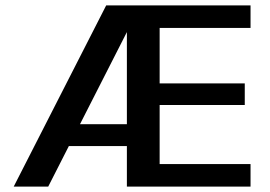

<svg xmlns="http://www.w3.org/2000/svg" viewBox="-20 -695 1005 715"><path d="M31 0H159.5L480.5 -630.5V-675H375.5ZM186.5 -151H478.5V-232.5H212.5ZM452.5 0H913V-84H574.5V-304H891.5V-384.5H574.5V-591H913V-675H452.5Z"/></svg>

Font: Anybody UltraCondensed Thin Medium
Style: Regular
Weight: 500
Version: Version 1.111